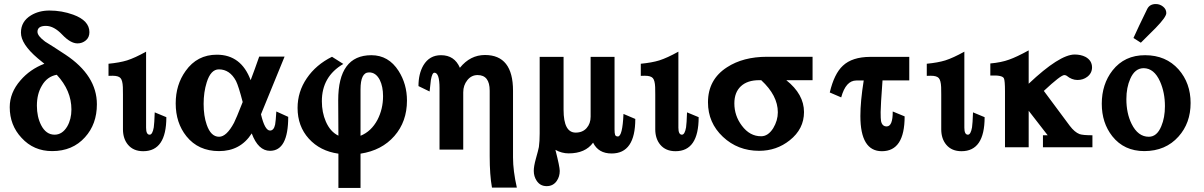

<svg xmlns="http://www.w3.org/2000/svg" viewBox="-20 -731 5977 953"><path d="M460.9 -213.4Q460.9 -114.7 401.9 -49.8Q340.3 19 238.8 19Q147 19 86.9 -46.9Q28.3 -109.4 28.3 -199.2Q28.3 -271 81.5 -332Q128.9 -387.2 200.2 -414.6Q189.9 -422.4 167.5 -441.4Q83.5 -512.7 84 -569.3Q84 -624.5 133.8 -654.8Q173.3 -678.7 225.6 -678.7Q286.6 -678.7 343.3 -658.2Q423.8 -628.9 423.8 -571.3Q423.8 -545.4 406 -530.5Q388.2 -515.6 364.7 -515.6Q330.1 -515.6 288.8 -559.1Q247.6 -602.5 208 -602.5Q166 -602.5 166 -573.2Q166 -552.7 204.1 -524.4Q236.3 -504.9 305.2 -459.5Q460.9 -356 460.9 -213.4ZM334.5 -187.5Q334.5 -281.7 261.7 -359.9Q213.4 -351.1 187.5 -305.2Q163.1 -264.2 163.1 -206.5Q163.1 -151.4 184.1 -109.9Q208.5 -62.5 251 -62.5Q289.1 -62.5 313.5 -103Q334.5 -139.2 334.5 -187.5Z M805.7 -149.4Q805.7 19.5 690.9 19.5Q642.1 19.5 615.2 -12.7Q590.8 -42 590.3 -87.9V-261.7Q590.3 -292.5 589.8 -298.8Q588.4 -332 578.1 -343.5Q567.9 -355 538.6 -355Q529.8 -355 518.6 -354.5V-414.6Q573.7 -419.9 610.4 -431.2Q649.9 -443.8 705.1 -474.6V-97.2Q705.1 -62.5 722.7 -62.5Q736.8 -62.5 743.2 -98.6Q746.1 -117.7 748 -173.3Z M1410.6 -150.9Q1410.6 17.6 1320.3 17.6Q1261.7 17.6 1229.5 -68.8Q1173.3 19 1067.4 19Q964.4 19 905.3 -54.7Q852.1 -121.1 852.1 -217.8Q852.1 -310.5 901.4 -378.9Q958.5 -459.5 1056.2 -459.5Q1177.2 -459.5 1224.1 -333Q1243.7 -384.3 1266.6 -450.2H1392.6L1275.4 -163.6Q1294.4 -83 1320.3 -83Q1339.4 -83 1345.7 -113.3Q1348.6 -128.9 1351.6 -177.7ZM1184.6 -224.6Q1164.1 -303.7 1151.4 -329.1Q1120.6 -386.7 1066.4 -386.7Q1025.9 -386.7 1005.9 -321.8Q990.7 -273.4 990.7 -215.3Q990.7 -155.8 1005.9 -112.3Q1026.4 -52.2 1067.4 -52.2Q1104.5 -52.2 1141.6 -121.6Q1151.4 -140.1 1184.6 -224.6Z M2000 -231.9Q2000 -127.4 1937.5 -55.9Q1875 15.6 1769.5 31.7V201.7H1659.7V31.7Q1568.8 19 1512.9 -42.7Q1457 -104.5 1457 -195.3Q1457 -275.4 1502.7 -342.5Q1548.3 -409.7 1627.9 -449.2L1684.1 -413.6Q1577.1 -351.1 1577.6 -228Q1577.6 -173.3 1597.2 -127.9Q1619.1 -77.1 1659.7 -57.6L1658.7 -233.4Q1658.7 -457 1823.2 -457Q1908.7 -457 1958.5 -378.9Q2000 -313.5 2000 -231.9ZM1881.3 -253.9Q1881.3 -301.3 1865.2 -334Q1845.7 -372.1 1811.5 -371.6Q1769.5 -371.6 1769.5 -287.1V-57.1Q1822.8 -78.6 1853.5 -136.2Q1881.3 -189.9 1881.3 -253.9Z M2545.4 200.2H2421.9Q2410.6 137.7 2410.6 44.4V-280.8Q2410.6 -358.4 2350.6 -358.4Q2319.8 -358.4 2299.6 -333Q2279.3 -307.6 2279.3 -272.9V11.7H2161.6V-293.5Q2161.6 -370.1 2136.2 -370.1Q2125 -370.1 2118.7 -334Q2117.2 -326.2 2112.3 -276.9L2057.1 -303.7Q2057.1 -364.7 2081.5 -406.7Q2111.8 -457.5 2169.4 -457Q2235.8 -457 2262.7 -394.5Q2314 -458 2387.2 -458Q2526.4 -458 2526.4 -280.8V50.8Q2526.4 116.2 2545.4 200.2Z M3133.3 -140.6Q3133.3 31.2 3015.6 30.8Q2950.2 30.8 2923.8 -22.9Q2885.3 30.3 2802.7 30.3Q2768.1 30.3 2736.8 12.7Q2758.3 96.7 2758.3 117.2Q2758.3 145 2744.1 166Q2726.1 192.9 2693.4 192.9Q2661.1 192.9 2643.6 166Q2629.4 144.5 2629.4 117.2Q2629.4 94.2 2639.6 57.6Q2652.3 12.7 2654.8 -1.5Q2658.7 -29.8 2658.7 -68.8V-448.7H2777.3V-186Q2777.3 -72.8 2837.4 -72.8Q2871.6 -72.8 2891.6 -95.2Q2911.6 -117.7 2911.6 -151.9V-448.7H3030.3V-88.4Q3030.3 -69.3 3033.2 -61.5Q3036.1 -53.7 3046.9 -53.7Q3069.8 -53.7 3074.7 -165.5Z M3447.8 -149.4Q3447.8 19.5 3333 19.5Q3284.2 19.5 3257.3 -12.7Q3232.9 -42 3232.4 -87.9V-261.7Q3232.4 -292.5 3231.9 -298.8Q3230.5 -332 3220.2 -343.5Q3210 -355 3180.7 -355Q3171.9 -355 3160.6 -354.5V-414.6Q3215.8 -419.9 3252.4 -431.2Q3292 -443.8 3347.2 -474.6V-97.2Q3347.2 -62.5 3364.7 -62.5Q3378.9 -62.5 3385.3 -98.6Q3388.2 -117.7 3390.1 -173.3Z M4013.2 -333H3882.8Q3970.7 -263.2 3970.7 -174.8Q3970.7 -90.8 3899.9 -34.7Q3834.5 17.6 3748 17.6Q3642.1 17.6 3568.1 -52Q3494.1 -121.6 3494.1 -223.1Q3494.1 -336.4 3588.4 -397Q3668.5 -449.2 3787.1 -449.2H4013.2ZM3840.8 -173.8Q3840.8 -256.8 3758.3 -333H3748Q3689.5 -333 3657.2 -302.7Q3625 -272.5 3625 -217.8Q3625 -156.7 3662.1 -107.4Q3701.7 -54.2 3758.3 -54.7Q3792.5 -54.7 3817.9 -94.7Q3840.8 -132.8 3840.8 -173.8Z M4493.2 -332H4360.4Q4351.1 -205.6 4351.1 -174.8Q4351.1 -140.6 4353 -130.4Q4358.4 -103.5 4380.9 -103.5Q4411.6 -103.5 4411.1 -177.7L4470.2 -153.3Q4470.2 19.5 4357.4 19.5Q4250.5 19.5 4250.5 -155.3Q4250.5 -228 4267.1 -331.5H4230.5Q4178.2 -331.5 4155.3 -247.6L4098.6 -272Q4120.6 -365.2 4163.6 -404.8Q4209.5 -448.2 4298.8 -448.7H4493.2Z M4867.2 -149.4Q4867.2 19.5 4752.4 19.5Q4703.6 19.5 4676.8 -12.7Q4652.3 -42 4651.9 -87.9V-261.7Q4651.9 -292.5 4651.4 -298.8Q4649.9 -332 4639.6 -343.5Q4629.4 -355 4600.1 -355Q4591.3 -355 4580.1 -354.5V-414.6Q4635.3 -419.9 4671.9 -431.2Q4711.4 -443.8 4766.6 -474.6V-97.2Q4766.6 -62.5 4784.2 -62.5Q4798.3 -62.5 4804.7 -98.6Q4807.6 -117.7 4809.6 -173.3Z M5402.3 0H5156.7V-59.6H5180.2L5085.9 -181.2V0H4968.3V-277.8Q4968.3 -331.1 4962.9 -342.3Q4955.1 -358.9 4895.5 -356V-416Q4950.2 -420.9 4988.8 -435.1Q5025.4 -447.8 5085.9 -481V-315.4Q5238.8 -460 5314 -460.4Q5344.7 -460.4 5367.7 -448.7Q5399.9 -431.2 5400.4 -397Q5400.4 -367.7 5376.5 -349.6Q5356 -334 5328.1 -334Q5299.8 -334 5274.4 -355Q5270.5 -357.9 5262.7 -358.4Q5245.1 -358.4 5161.1 -279.8L5289.6 -106.9Q5314 -74.7 5338.4 -65.4Q5355 -59.6 5402.3 -59.6Z M5889.6 -219.7Q5889.6 -120.1 5829.6 -53.2Q5765.6 18.6 5660.2 19Q5559.6 19 5501 -54.7Q5448.7 -121.1 5448.7 -215.8Q5448.7 -313 5502 -381.3Q5562 -457.5 5664.1 -457Q5767.1 -457 5830.1 -386.2Q5889.6 -318.4 5889.6 -219.7ZM5762.2 -204.1Q5762.2 -272 5737.8 -326.7Q5708.5 -392.1 5656.7 -392.6Q5613.3 -392.6 5590.3 -340.3Q5570.8 -296.9 5570.8 -238.8Q5570.8 -168.9 5596.7 -116.2Q5628.4 -52.2 5682.1 -52.2Q5722.7 -52.2 5744.1 -104.5Q5762.2 -147 5762.2 -204.1ZM5715.8 -591.8Q5689 -565.9 5642.6 -519L5606 -542.5Q5628.9 -593.8 5674.8 -687.5Q5687.5 -711.4 5717.8 -710.9Q5736.8 -710.9 5752.9 -698.2Q5769 -685.5 5769 -666Q5769 -646.5 5715.8 -591.8Z"/></svg>

Font: Accordance
Style: Bold
Weight: 700
Version: Version 1.2 (build January 31, 2020) Miklal Software Solutio